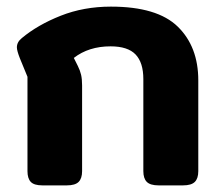

<svg xmlns="http://www.w3.org/2000/svg" viewBox="-20 -560 671 580"><path d="M63 -43V-328L40 -384Q31 -407 31 -417Q31 -433 46 -445Q94 -485 163.5 -512.5Q233 -540 315 -540Q455 -540 517 -479.5Q579 -419 579 -317V-43Q579 -21 568.5 -10.5Q558 0 533 0H459Q434 0 423.5 -10.5Q413 -21 413 -43V-321Q413 -371 389.5 -395.5Q366 -420 314 -420Q248 -420 203 -385L215 -361Q222 -347 225 -334Q228 -321 228 -302V-43Q228 -21 217.5 -10.5Q207 0 182 0H108Q83 0 73 -10.5Q63 -21 63 -43Z"/></svg>

Font: Mitr Medium
Style: Regular
Weight: 500
Designer: Thanarat Vachiruckul
Foundry: Cadson Demak
Version: Version 1.003